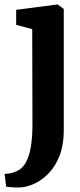

<svg xmlns="http://www.w3.org/2000/svg" viewBox="-42 -586 354 849"><path d="M45.5 243Q38 243 25.2 242.8Q12.5 242.5 0.8 241.5Q-11 240.5 -15 239L-21.5 183Q-14.5 183 0 181Q14.5 179 30.5 171.5Q56.5 160.5 72 132.8Q87.5 105 94.5 62.5Q101.5 20 101.5 -36L100.5 -457L29.5 -476V-542.5L210 -566H213L240 -546.5V-8.5Q240 53.5 222.2 100.2Q204.5 147 175.5 178Q146.5 209 112.2 225.2Q78 241.5 45.5 243Z"/></svg>

Font: Merriweather 24pt SemiCondensed
Style: Bold
Weight: 700
Width: 4
Designer: Eben Sorkin
Foundry: Eben Sorkin
Version: Version 2.100